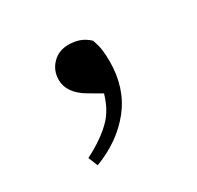

<svg xmlns="http://www.w3.org/2000/svg" viewBox="-79 -206 487 474"><g transform="rotate(-30 164.5 31.0)"><path d="M77 178 66 151Q119 124 147 93.5Q175 63 185 7L196 42L143 11Q121 -2 110 -18Q99 -34 99 -52Q99 -79 117 -97.5Q135 -116 163 -116Q180 -116 194 -111Q208 -106 221 -94Q227 -77 229 -63Q231 -49 231 -30Q231 46 189.5 98.5Q148 151 77 178Z"/></g></svg>

Font: Noto Serif JP ExtraLight Medium
Style: Regular
Weight: 500
Version: Version 2.003-H1;hotconv 1.1.1;makeotfexe 2.6.0